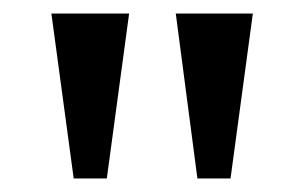

<svg xmlns="http://www.w3.org/2000/svg" viewBox="-20 -734 450 284"><path d="M89 -470H138L171 -714H56ZM272 -470H321L354 -714H240Z"/></svg>

Font: Noto Serif Hebrew SemiCondensed Medium
Style: Regular
Weight: 500
Width: 4
Designer: Monotype Design Team
Foundry: Monotype Imaging Inc.
Version: Version 2.004